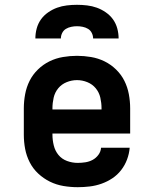

<svg xmlns="http://www.w3.org/2000/svg" viewBox="-20 -770 640 798"><path d="M303 8Q273 8 243.5 3Q214 -2 187.5 -15Q161 -28 139 -48.5Q117 -69 103.5 -95.5Q90 -122 84.5 -151Q79 -180 79 -210V-320Q79 -349 84.5 -378.5Q90 -408 103 -434Q116 -460 137.5 -481Q159 -502 185.5 -515Q212 -528 241.5 -533Q271 -538 300 -538Q329 -538 358.5 -533Q388 -528 414.5 -515Q441 -502 462.5 -481Q484 -460 497 -434Q510 -408 515.5 -378.5Q521 -349 521 -320V-215H198V-210Q198 -188 203.5 -165.5Q209 -143 223 -126Q237 -109 258.5 -101Q280 -93 303 -93Q319 -93 335 -95.5Q351 -98 365 -105.5Q379 -113 389 -126.5Q399 -140 400 -156H519Q517 -131 508 -107Q499 -83 483.5 -63Q468 -43 447 -29Q426 -15 402 -6.5Q378 2 353 5Q328 8 303 8ZM198 -315H402V-320Q402 -342 397 -364Q392 -386 378 -403Q364 -420 343 -428.5Q322 -437 300 -437Q278 -437 257 -428.5Q236 -420 222 -403Q208 -386 203 -364Q198 -342 198 -320ZM127 -610Q127 -631 132.5 -651.5Q138 -672 150 -689Q162 -706 180 -718.5Q198 -731 217.5 -738Q237 -745 258 -747.5Q279 -750 300 -750Q321 -750 342 -747.5Q363 -745 382.5 -738Q402 -731 420 -718.5Q438 -706 450 -689Q462 -672 467.5 -651.5Q473 -631 473 -610H367Q367 -622 361.5 -633Q356 -644 346 -650Q336 -656 324 -658.5Q312 -661 300 -661Q288 -661 276 -658.5Q264 -656 254 -650Q244 -644 238.5 -633Q233 -622 233 -610Z"/></svg>

Font: Iosevka Curly Slab Extended
Style: Bold
Weight: 700
Width: 7
Monospace: yes
Designer: Belleve Invis
Foundry: Belleve Invis
Version: Version 11.1.0; ttfautohint (v1.8.3)